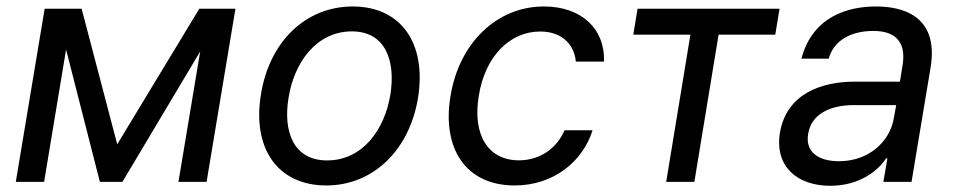

<svg xmlns="http://www.w3.org/2000/svg" viewBox="-20 -573 3013 605"><path d="M349.4 -118.3 237.2 -545.5H120.7L29.8 0H119L188.2 -416.9L294.7 0H365.8L610.8 -410.9L542.3 0H631L721.9 -545.5H608Z M1008.2 11.4C1154.5 11.4 1269.9 -98.4 1297.2 -264.6C1324.9 -437.5 1242.9 -552.6 1091.3 -552.6C944.2 -552.6 828.8 -442.8 802.2 -275.2C774.1 -103.7 856.2 11.4 1008.2 11.4ZM889.2 -264.6C906.6 -375.4 976.6 -474.1 1088.8 -474.1C1195 -474.1 1226.9 -381 1210.2 -275.6C1192.1 -164.1 1122.5 -67.5 1010.7 -67.5C904.1 -67.5 871.8 -159.1 889.2 -264.6Z M1601.6 11.4C1724.1 11.4 1816.1 -63.6 1847.3 -162.6H1758.9C1733.3 -103 1679 -67.8 1615.1 -67.8C1517.8 -67.8 1467.7 -148.1 1489 -272.7C1508.5 -394.5 1585.9 -473.7 1682.2 -473.7C1753.9 -473.7 1790.5 -429 1794.4 -378.9H1883.2C1886.7 -483.3 1811.1 -552.6 1693.9 -552.6C1544.4 -552.6 1426.1 -436.1 1399.5 -269.9C1372.2 -106.5 1446.7 11.4 1601.6 11.4Z M1975.5 -463.8H2155.5L2079.2 0H2168L2244.3 -463.8H2422.9L2436.4 -545.5H1989Z M2596.2 12.4C2690.3 12.4 2748.6 -37.3 2772 -73.9H2776.3L2763.5 0H2852.3L2912.3 -360.1C2940.3 -529.8 2814.3 -552.6 2740.4 -552.6C2654.1 -552.6 2540.8 -522.7 2505.3 -388.1H2591.3C2605.8 -441.1 2655.2 -475.5 2732.6 -475.5C2807.2 -475.5 2834.9 -434.7 2824.2 -368.3L2815.7 -315.7H2672.9C2571 -315.7 2458.8 -279.5 2437.5 -154.5C2420.5 -47.9 2492.5 12.4 2596.2 12.4ZM2526.6 -151.3C2536.2 -213.4 2595.9 -241.8 2669.4 -241.8H2804L2795.8 -197.1C2783 -128.9 2720.2 -65 2623.6 -65C2558.2 -65 2516.7 -94.5 2526.6 -151.3Z"/></svg>

Font: Margiela Sans Text
Style: Italic
Weight: 400
Italic angle: -9.39999°
Designer: Stefan Endress, Andreas Faust
Version: Version 1.100;FEAKit 1.0